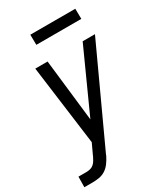

<svg xmlns="http://www.w3.org/2000/svg" viewBox="-239 -799 961 1109"><g transform="rotate(-30 242.0 -244.5)"><path d="M-16 215 -15 145H38Q50 145 63 142Q76 139 86.5 130Q97 121 104 109Q111 97 117 85V84L151 11L81 -520H163L210 -107L397 -520H479L187 113Q186 116 185 119Q184 122 182 124V125Q172 145 157.5 164.5Q143 184 123.5 196Q104 208 81.5 211.5Q59 215 37 215ZM155 -636 154 -704H454L455 -636Z"/></g></svg>

Font: Iosevka SS18
Style: Italic
Weight: 400
Italic angle: -9°
Monospace: yes
Designer: Belleve Invis
Foundry: Belleve Invis
Version: Version 25.1.1; ttfautohint (v1.8.4)